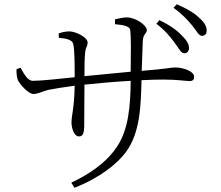

<svg xmlns="http://www.w3.org/2000/svg" viewBox="-20 -834 1040 905"><path d="M802 -634C823 -607 832 -584 848 -583C860 -582 870 -591 871 -606C871 -625 862 -642 837 -667C814 -691 780 -716 731 -739L717 -722C758 -691 783 -660 802 -634ZM885 -715C906 -690 916 -666 931 -665C944 -665 954 -673 954 -688C955 -708 945 -727 920 -749C897 -772 862 -793 813 -814L798 -797C841 -766 863 -741 885 -715ZM58 -508C57 -494 59 -469 64 -457C74 -435 115 -391 137 -391C158 -391 180 -403 206 -410C237 -416 278 -423 332 -430C330 -320 317 -292 317 -256C317 -231 329 -191 352 -191C371 -191 377 -206 377 -246L378 -435C443 -442 522 -449 596 -453C595 -337 586 -225 533 -145C479 -62 392 -9 316 27L331 51C450 5 534 -63 574 -118C641 -209 644 -336 647 -456C685 -458 720 -459 749 -459C819 -459 853 -452 873 -452C890 -452 895 -459 895 -472C895 -499 842 -516 806 -516C783 -516 774 -510 648 -500L653 -640C655 -678 672 -673 672 -693C672 -713 622 -752 577 -752C560 -752 541 -747 522 -743V-720C563 -716 591 -711 594 -692C598 -654 597 -591 596 -496L378 -475C378 -523 379 -565 381 -582C383 -613 393 -614 393 -634C393 -658 337 -686 307 -686C291 -686 272 -682 257 -677V-656C297 -652 320 -646 325 -627C332 -603 332 -518 332 -470C274 -464 175 -453 135 -453C110 -453 93 -486 77 -515Z"/></svg>

Font: Noto Serif CJK TC Light
Style: Regular
Weight: 300
Designer: Ryoko NISHIZUKA 西塚涼子 (kana & ideographs); Frank Grießhammer (Latin, Greek & Cyrillic); Wenlong ZHANG 张文龙 (bopomofo); San
Foundry: Adobe
Version: Version 2.001;hotconv 1.1.0;makeotfexe 2.6.0